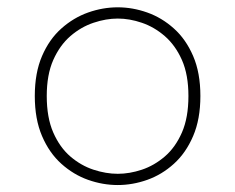

<svg xmlns="http://www.w3.org/2000/svg" viewBox="-20 -508 659 538"><path d="M310 10.5Q268 10.5 227 -4Q186 -18.5 152 -49Q118 -79.5 97.8 -126.8Q77.5 -174 77.5 -239Q77.5 -304 97.8 -351Q118 -398 152 -428.2Q186 -458.5 227 -473Q268 -487.5 310 -487.5Q351.5 -487.5 392.5 -473Q433.5 -458.5 467.2 -428.2Q501 -398 521.2 -351Q541.5 -304 541.5 -239Q541.5 -174 521.2 -126.8Q501 -79.5 467.2 -49Q433.5 -18.5 392.5 -4Q351.5 10.5 310 10.5ZM310 -21Q343 -21 377.5 -32.5Q412 -44 441.8 -69.5Q471.5 -95 489.8 -136.8Q508 -178.5 508 -239Q508 -298.5 489.8 -339.8Q471.5 -381 441.8 -406.8Q412 -432.5 377.5 -444.2Q343 -456 310 -456Q277 -456 242 -444.2Q207 -432.5 177.2 -406.8Q147.5 -381 129.2 -339.8Q111 -298.5 111 -239Q111 -178.5 129.2 -136.8Q147.5 -95 177.2 -69.5Q207 -44 242 -32.5Q277 -21 310 -21Z"/></svg>

Font: Sono ExtraLight Monospace ExtraLight
Style: Regular
Weight: 250
Version: Version 2.112